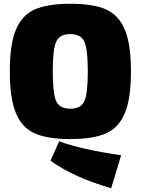

<svg xmlns="http://www.w3.org/2000/svg" viewBox="-20 -724 747 1019"><path d="M353 -704Q476 -704 543.5 -673.5Q611 -643 643 -565.5Q675 -488 675 -345Q675 -202 643 -124.5Q611 -47 543.5 -16.5Q476 14 353 14Q231 14 163.5 -16.5Q96 -47 64 -124.5Q32 -202 32 -345Q32 -488 64 -565.5Q96 -643 163.5 -673.5Q231 -704 353 -704ZM427.5 -503.5Q409 -543 353 -543Q297 -543 278.5 -503.5Q260 -464 260 -345Q260 -226 278.5 -186.5Q297 -147 353 -147Q409 -147 427.5 -186.5Q446 -226 446 -345Q446 -464 427.5 -503.5ZM248 129 294 26Q406 68 623 100L570 275Q372 218 248 129Z"/></svg>

Font: Exo 2.0 Black
Style: Regular
Weight: 900
Designer: Natanael Gama
Version: Version 1.001;PS 001.001;hotconv 1.0.70;makeotf.lib2.5.58329